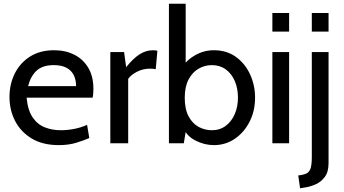

<svg xmlns="http://www.w3.org/2000/svg" viewBox="-20 -770 1847 1032"><path d="M296 10Q209.5 10 150.5 -25.5Q91.5 -61 61.2 -119.8Q31 -178.5 31 -249Q31 -317.5 59.2 -374.5Q87.5 -431.5 141.2 -465.8Q195 -500 271 -500Q332 -500 379.8 -475.8Q427.5 -451.5 454.8 -405.2Q482 -359 482 -293Q482 -282.5 481.2 -270.2Q480.5 -258 478 -245H123Q129.5 -177 155.5 -139Q181.5 -101 221 -85.5Q260.5 -70 307 -70Q341 -70 378 -77Q415 -84 448 -99L460 -28Q431.5 -15.5 390.5 -2.8Q349.5 10 296 10ZM131 -307H389Q389 -341.5 376 -367Q363 -392.5 336.5 -406.2Q310 -420 269 -420Q209 -420 176.8 -390.2Q144.5 -360.5 131 -307Z M573 0V-490H647L658 -409Q695.5 -455.5 729.8 -477.8Q764 -500 803 -500Q815.5 -500 826 -497L817 -398Q810.5 -399.5 803.2 -400.2Q796 -401 787 -401Q748 -401 715.2 -383.8Q682.5 -366.5 669 -346V0Z M1130 10Q1078.5 10 1030.2 -14.8Q982 -39.5 963 -88L985 -104L968 0H888V-750H978V-394L959 -408Q984 -448.5 1030.5 -474.2Q1077 -500 1130 -500Q1198.5 -500 1248 -464.2Q1297.5 -428.5 1324.2 -370.2Q1351 -312 1351 -245Q1351 -173.5 1321.5 -115.8Q1292 -58 1242 -24Q1192 10 1130 10ZM1119 -70Q1162 -70 1193.5 -93.8Q1225 -117.5 1242 -157.2Q1259 -197 1259 -245Q1259 -295 1242 -334.5Q1225 -374 1193.5 -397Q1162 -420 1119 -420Q1080.5 -420 1047.2 -400.8Q1014 -381.5 993.5 -342.8Q973 -304 973 -245Q973 -183.5 993.5 -145Q1014 -106.5 1047.2 -88.2Q1080.5 -70 1119 -70Z M1444 0V-490H1534V0ZM1444 -600V-700H1534V-600Z M1593 242 1583 173Q1612.5 170 1628.2 161.8Q1644 153.5 1650 133Q1656 112.5 1656 73V-490H1746V107Q1746 154 1725.8 181Q1705.5 208 1677 220.5Q1648.5 233 1623 237ZM1656 -600V-700H1746V-600Z"/></svg>

Font: Cabin Resolve
Style: Regular-Resolve
Weight: 400
Designer: Pablo Impallari
Foundry: Pablo Impallari. http://www.impallari.com Igino Marini. http://www.ikern.com
Version: Version 3.001